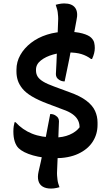

<svg xmlns="http://www.w3.org/2000/svg" viewBox="-20 -905 640 1120"><path d="M300 18Q230 18 172.5 1.5Q115 -15 88 -41Q74 -55 66 -79.5Q58 -104 58 -138Q58 -155 60 -168.5Q62 -182 65 -192H71Q111 -148 166.5 -125.5Q222 -103 300 -103Q348 -103 385.5 -119Q423 -135 444 -162V-168Q443 -190 432.5 -208Q422 -226 401 -240.5Q380 -255 348 -266L258 -300Q202 -321 165.5 -343Q129 -365 110 -389Q91 -413 83.5 -437Q76 -461 76 -487V-499Q76 -544 98.5 -584Q121 -624 161 -655Q201 -686 254.5 -703Q308 -720 370 -720Q424 -720 460.5 -710Q497 -700 512 -685Q526 -671 529.5 -656Q533 -641 533 -625Q533 -610 529 -594Q525 -578 517 -561H511Q486 -580 455 -589.5Q424 -599 377 -599Q333 -599 290 -587Q247 -575 218.5 -552.5Q190 -530 190 -499V-494Q190 -474 199.5 -458.5Q209 -443 232 -429Q255 -415 294 -401L386 -367Q448 -345 484 -317.5Q520 -290 534.5 -258Q549 -226 549 -190V-177Q549 -122 520.5 -78Q492 -34 436.5 -8Q381 18 300 18ZM357 -430Q347 -430 338 -433Q329 -436 323 -441Q315 -446 310.5 -454Q306 -462 306 -473Q308 -504 309.5 -541.5Q311 -579 312.5 -619.5Q314 -660 316 -701Q318 -742 319 -781Q320 -796 319 -809.5Q318 -823 316.5 -834.5Q315 -846 311.5 -856Q308 -866 305 -877Q312 -879 320.5 -881Q329 -883 338 -884Q347 -885 354 -885Q400 -885 418.5 -859.5Q437 -834 426 -786Q420 -750 412.5 -713.5Q405 -677 398.5 -639.5Q392 -602 385 -565.5Q378 -529 370.5 -495Q363 -461 357 -430ZM273 -240Q284 -240 292.5 -237Q301 -234 307 -229Q315 -224 319.5 -216Q324 -208 324 -197Q323 -174 322 -147Q321 -120 320 -90.5Q319 -61 318 -30.5Q317 0 315.5 31Q314 62 313 91Q312 106 313 119.5Q314 133 315.5 144.5Q317 156 320 166Q323 176 327 187Q320 189 311.5 191Q303 193 294.5 194Q286 195 278 195Q248 195 229 183.5Q210 172 204 149.5Q198 127 205 96Q212 69 218.5 37Q225 5 232 -29.5Q239 -64 246 -99.5Q253 -135 259.5 -170.5Q266 -206 273 -240Z"/></svg>

Font: Recursive Casual SemiBold
Style: Regular
Weight: 600
Version: Version 1.047